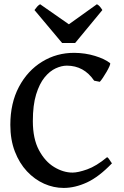

<svg xmlns="http://www.w3.org/2000/svg" viewBox="-20 -882 591 916"><path d="M283.7 14.6Q235.8 14.6 190.4 -5.6Q145 -25.9 108.6 -64.7Q72.3 -103.5 50.8 -159.4Q29.3 -215.3 29.3 -286.1Q29.3 -390.1 70.3 -467.5Q111.3 -544.9 180.9 -587.6Q250.5 -630.4 335 -629.9Q387.2 -629.4 433.3 -615.2Q479.5 -601.1 504.9 -581.1Q507.8 -579.1 502.7 -567.1Q497.6 -555.2 488.8 -539.8Q480 -524.4 470.9 -511Q461.9 -497.6 456.1 -491.7L429.2 -497.1Q380.4 -568.8 298.8 -568.8Q273.9 -568.8 245.6 -555.9Q217.3 -543 192.6 -512.7Q168 -482.4 152.3 -431.4Q136.7 -380.4 136.7 -304.2Q136.7 -220.2 165.8 -165.8Q194.8 -111.3 238.5 -85Q282.2 -58.6 326.2 -58.6Q352.5 -58.6 396 -74Q439.5 -89.4 491.2 -132.3Q496.6 -129.4 503.9 -117.7Q511.2 -106 514.2 -103Q452.1 -38.1 395 -11.7Q337.9 14.6 283.7 14.6ZM276.4 -676.8 144.5 -834Q151.4 -843.8 157.5 -850.6Q163.6 -857.4 171.4 -861.8L308.6 -766.1L442.4 -861.8Q450.7 -857.4 456.5 -850.6Q462.4 -843.8 468.3 -834L338.4 -676.8Z"/></svg>

Font: David Libre Medium
Style: Regular
Weight: 500
Designer: Ismar David, J. Victor Gaultney, Annie Olsen and Meir Sadan
Foundry: Monotype Imaging Inc. & SIL International
Version: Version 1.100; ttfautohint (v1.8.4.7-5d5b)